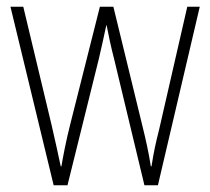

<svg xmlns="http://www.w3.org/2000/svg" viewBox="-20 -549 623 569"><path d="M318 -375 408 0H448L572 -529H535L452 -167C441 -123 436 -101 429 -56H427C421 -95 412 -136 402 -176L316 -529H276L188 -180C176 -133 167 -86 162 -56H160C152 -93 144 -131 133 -178L49 -529H11L139 0H180L273 -375C281 -408 288 -442 295 -474H296C302 -442 309 -410 318 -375Z"/></svg>

Font: Noto Sans Hebrew Condensed ExtraLight
Style: Regular
Weight: 200
Width: 3
Designer: Monotype Design Team
Foundry: Monotype Imaging Inc.
Version: Version 2.004